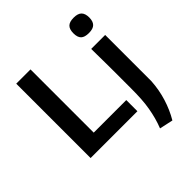

<svg xmlns="http://www.w3.org/2000/svg" viewBox="-262 -957 1351 1351"><g transform="rotate(-45 414.0 -281.5)"><path d="M692 -630Q650 -630 631.5 -648Q613 -666 613 -706Q613 -746 631.5 -764.5Q650 -783 692 -783Q734 -783 752.5 -764Q771 -745 771 -706Q771 -668 752.5 -649Q734 -630 692 -630ZM571 198Q586 160 596 123Q606 86 613 46Q620 6 623 -40.5Q626 -87 626 -144Q626 -151 626 -177.5Q626 -204 626 -241Q626 -278 626 -321Q626 -364 625.5 -405.5Q625 -447 624.5 -482.5Q624 -518 624 -540H763V-79Q758 2 734.5 78Q711 154 672 220ZM78 -740H220V-111H544V0H78Z"/></g></svg>

Font: Encode Sans Normal
Style: SemiBold
Weight: 600
Designer: Pablo Impallari, Andres Torresi
Foundry: Pablo Impallari, Andres Torresi
Version: Version 1.000; ttfautohint (v1.00) -l 8 -r 50 -G 200 -x 14 -